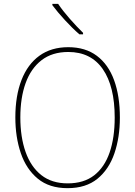

<svg xmlns="http://www.w3.org/2000/svg" viewBox="-20 -971 705 1001"><path d="M605 -358Q605 -255 576.5 -171.5Q548 -88 488 -39Q428 10 332 10Q237 10 177 -39.5Q117 -89 88.5 -172.5Q60 -256 60 -359Q60 -471 92 -553.5Q124 -636 185.5 -680.5Q247 -725 336 -725Q425 -725 485 -680Q545 -635 575 -552.5Q605 -470 605 -358ZM86 -359Q86 -256 113.5 -178.5Q141 -101 195.5 -58Q250 -15 333 -15Q417 -15 471 -57Q525 -99 551.5 -176Q578 -253 578 -358Q578 -521 516 -610.5Q454 -700 336 -700Q252 -700 196.5 -657Q141 -614 113.5 -537.5Q86 -461 86 -359ZM283 -951Q307 -915 344 -873Q381 -831 413 -800V-792H394Q358 -823 318.5 -866Q279 -909 253 -944V-951Z"/></svg>

Font: Noto Sans Myanmar UI SemiCondensed Thin
Style: Regular
Weight: 100
Width: 4
Designer: Monotype Design Team
Foundry: Monotype Imaging Inc.
Version: Version 2.103; ttfautohint (v1.8.4.7-5d5b)